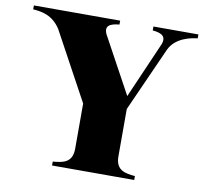

<svg xmlns="http://www.w3.org/2000/svg" viewBox="-78 -785 931 870"><g transform="rotate(10 387.5 -350.0)"><path d="M216 -18V0H594V-18C550 -22 505 -28 505 -93V-311L638 -608C666 -665 732 -678 766 -682V-700H559V-682C601 -678 629 -665 605 -617L497 -369L362 -617C332 -666 364 -678 406 -682V-700H9V-682C47 -679 98 -673 136 -614L306 -301V-93C306 -28 262 -22 216 -18Z"/></g></svg>

Font: Sprat
Style: Bold
Weight: 700
Designer: Ethan Nakache
Foundry: Collletttivo
Version: Version 2.000;Glyphs 3.2 (3217)